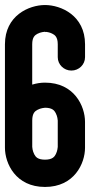

<svg xmlns="http://www.w3.org/2000/svg" viewBox="-27 -737 411 757"><path d="M155.8 -611.3C161.2 -610.5 169.9 -608.8 178.4 -604.6C188.9 -599.5 200.7 -591.5 200.7 -562.5V-511.5C200.7 -482.4 224.8 -458.8 254.5 -458.8C284.2 -458.8 308.3 -482.4 308.3 -511.5V-562.5C308.3 -675.8 213.5 -717.2 150.4 -717.2C87.3 -717.2 -7.5 -675.8 -7.5 -562.5V-154.6C-7.5 -92.7 34.8 0.1 150.4 0.1C265.9 0.1 308.2 -92.5 308.2 -154.3V-256.5C308.2 -318.4 265.9 -411.2 150.3 -411.2C134.7 -411.2 117.4 -408.8 100 -403.4V-562.5C100 -590.7 110.9 -598.6 120.7 -603.8C133.4 -610.6 148.5 -611.7 150.4 -611.8C150.9 -611.8 152.1 -610.5 153.9 -610.5C154.5 -610.5 155.2 -610.7 155.8 -611.3ZM120.8 -304C133.7 -311.1 149.1 -312.1 150.6 -312.2C179.2 -312.1 187.3 -301.3 192.5 -291.5C199.8 -278 200.6 -263.2 200.7 -261.7V-157.9L200.7 -157.7C200.5 -155.1 199.3 -141.6 193.4 -129.8C188.2 -119.3 180 -107.5 150.4 -107.5C121.7 -107.5 113.6 -118.4 108.3 -128.2C101 -141.7 100.2 -156.5 100.1 -158V-261.9C100.1 -290.6 111 -298.8 120.8 -304Z"/></svg>

Font: Cactron
Style: Bold
Weight: 900
Version: Version 1.0